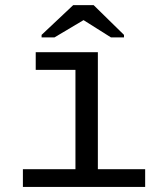

<svg xmlns="http://www.w3.org/2000/svg" viewBox="-20 -733 640 753"><path d="M363.8 -69.3H549.3V0H69.8V-69.3H275.9V-459H120.1V-528.3H363.8ZM466.3 -596.2V-586.4H415L308.1 -653.8H307.1L193.8 -586.4H143.1V-596.2L267.1 -712.9H347.2Z"/></svg>

Font: Liberation Mono
Style: Regular
Weight: 400
Monospace: yes
Designer: Steve Matteson
Foundry: Ascender Corporation
Version: Version 2.1.5